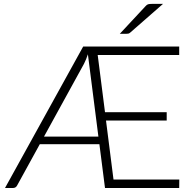

<svg xmlns="http://www.w3.org/2000/svg" viewBox="-20 -940 968 960"><path d="M472 -257 419.5 -668.5Q415.5 -655.5 410.5 -644Q405.5 -632.5 400 -621L200 -257ZM876.5 -42.5 876 0H505L477 -219H179L65.5 -12.5Q59 0 44.5 0H5L396 -707.5H876V-665H468.5L505 -379H813.5V-337.5H510L547.5 -42.5ZM795 -920.5 631 -777Q626.5 -773 622 -772Q617.5 -771 611.5 -771H579L708 -909.5Q714 -916.5 720.2 -918.5Q726.5 -920.5 738.5 -920.5Z"/></svg>

Font: Lato 2
Style: Regular
Weight: 300
Designer: Lukasz Dziedzic with Adam Twardoch and Botio Nikoltchev
Foundry: tyPoland Lukasz Dziedzic
Version: Version 2.015; 2015-08-06; http://www.latofonts.com/